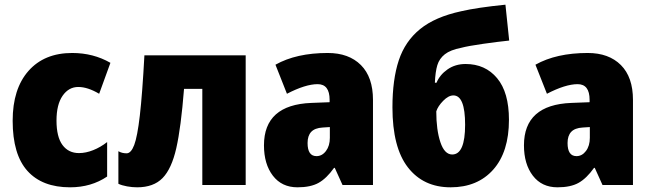

<svg xmlns="http://www.w3.org/2000/svg" viewBox="-20 -789 2769 819"><path d="M34 -274Q34 -410 101.5 -486.5Q169 -563 288 -563Q378 -563 451 -521L403 -389Q354 -418 314 -418Q273 -418 247 -380.5Q221 -343 221 -275Q221 -205 246.5 -170.5Q272 -136 317 -136Q346 -136 377.5 -148.5Q409 -161 437 -183V-36Q369 10 279 10Q160 10 97 -60Q34 -130 34 -274Z M843 0V-410H765Q752 -245 732 -157Q712 -69 673.5 -29.5Q635 10 565 10Q544 10 522 6Q500 2 485 -5V-144Q500 -135 520 -135Q539 -135 552.5 -170.5Q566 -206 576.5 -296.5Q587 -387 596 -553H1028V0Z M1571 -363V0H1441L1408 -73H1405Q1373 -28 1339 -9Q1305 10 1249 10Q1182 10 1144 -39.5Q1106 -89 1106 -169Q1106 -342 1308 -350L1386 -353V-363Q1386 -430 1335 -430Q1283 -430 1204 -389L1155 -513Q1244 -563 1378 -563Q1468 -563 1519.5 -511.5Q1571 -460 1571 -363ZM1356 -245Q1323 -243 1307.5 -226.5Q1292 -210 1292 -179Q1292 -123 1330 -123Q1354 -123 1370.5 -145Q1387 -167 1387 -201V-247Z M1947 -741Q2016 -757 2136 -769L2152 -616Q2104 -611 2040.5 -602Q1977 -593 1947 -585Q1901 -576 1877.5 -557.5Q1854 -539 1845.5 -511Q1837 -483 1835 -436H1842Q1856 -470 1889 -493Q1922 -516 1966 -516Q2050 -516 2100.5 -455.5Q2151 -395 2151 -278Q2151 -141 2084 -65.5Q2017 10 1902 10Q1786 10 1720 -75Q1654 -160 1654 -331Q1654 -450 1681 -531.5Q1708 -613 1772 -665Q1836 -717 1947 -741ZM1964 -257Q1964 -382 1914 -382Q1893 -382 1870.5 -359Q1848 -336 1841 -314Q1841 -235 1858.5 -182.5Q1876 -130 1909 -130Q1964 -130 1964 -257Z M2680 -363V0H2550L2517 -73H2514Q2482 -28 2448 -9Q2414 10 2358 10Q2291 10 2253 -39.5Q2215 -89 2215 -169Q2215 -342 2417 -350L2495 -353V-363Q2495 -430 2444 -430Q2392 -430 2313 -389L2264 -513Q2353 -563 2487 -563Q2577 -563 2628.5 -511.5Q2680 -460 2680 -363ZM2465 -245Q2432 -243 2416.5 -226.5Q2401 -210 2401 -179Q2401 -123 2439 -123Q2463 -123 2479.5 -145Q2496 -167 2496 -201V-247Z"/></svg>

Font: Noto Sans Display Black Narrow
Style: Regular
Weight: 900
Width: 4
Designer: Monotype Design team
Foundry: Monotype Imaging Inc.
Version: Version 1.000